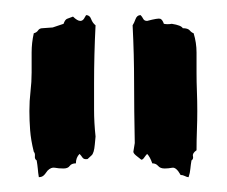

<svg xmlns="http://www.w3.org/2000/svg" viewBox="-20 -783 305 258"><path d="M168.9 -762.7Q170.9 -760.7 172.4 -757.8Q173.8 -754.9 177.7 -754.9Q192.4 -758.8 195.3 -757.8Q198.2 -756.8 200.2 -751Q205.1 -750 210.9 -751Q223.6 -749 225.6 -745.1Q232.4 -745.1 234.9 -742.2Q237.3 -739.3 240.2 -738.3Q244.1 -725.6 244.1 -712.4Q244.1 -699.2 244.1 -685.5Q244.1 -672.9 244.6 -660.2Q245.1 -647.5 245.1 -633.8Q245.1 -621.1 244.6 -607.9Q244.1 -594.7 244.1 -581.1Q238.3 -577.1 239.3 -573.2Q240.2 -569.3 237.3 -567.4Q236.3 -561.5 235.8 -556.2Q235.4 -550.8 233.4 -544.9Q231.4 -544.9 228.5 -546.4Q225.6 -547.9 222.7 -547.9Q216.8 -558.6 211.4 -557.6Q206.1 -556.6 201.2 -556.6Q195.3 -556.6 192.4 -560.1Q189.5 -563.5 184.6 -563.5Q181.6 -572.3 177.7 -576.2Q175.8 -574.2 173.8 -571.3Q171.9 -568.4 169.9 -568.4Q166 -571.3 162.6 -574.2Q159.2 -577.1 159.2 -579.1L161.1 -590.8Q160.2 -635.7 160.2 -670.9Q160.2 -690.4 159.7 -710Q159.2 -729.5 158.2 -749Q160.2 -752 162.1 -757.3Q164.1 -762.7 168.9 -762.7ZM95.7 -762.7Q100.6 -762.7 102.5 -757.3Q104.5 -752 108.4 -749Q107.4 -729.5 106.9 -710Q106.4 -690.4 106.4 -670.9Q106.4 -653.3 106.4 -635.7Q106.4 -618.2 108.4 -599.6L107.4 -588.9Q106.4 -577.1 103 -574.2Q99.6 -571.3 97.7 -569.3Q92.8 -568.4 90.8 -571.3Q88.9 -574.2 86.9 -576.2Q82 -571.3 82 -563.5Q76.2 -563.5 73.7 -560.1Q71.3 -556.6 65.4 -556.6Q58.6 -556.6 53.7 -557.6Q48.8 -558.6 43.9 -553.7Q40 -547.9 37.6 -546.4Q35.2 -544.9 32.2 -544.9Q31.2 -550.8 30.8 -556.2Q30.3 -561.5 29.3 -567.4Q26.4 -569.3 26.9 -573.2Q27.3 -577.1 25.4 -579.1Q21.5 -594.7 20.5 -607.9Q19.5 -621.1 19.5 -633.8Q19.5 -647.5 21 -660.2Q22.5 -672.9 22.5 -685.5Q22.5 -699.2 22.5 -712.4Q22.5 -725.6 25.4 -738.3Q29.3 -739.3 31.2 -742.2Q33.2 -745.1 37.1 -745.1L50.8 -746.1Q59.6 -749 65.4 -751Q67.4 -756.8 70.3 -757.8Q73.2 -758.8 78.1 -760.7Q84 -754.9 87.9 -754.9Q90.8 -754.9 92.8 -757.8Q94.7 -760.7 95.7 -762.7Z"/></svg>

Font: Caesar Dressing
Style: Regular
Weight: 400
Designer: Dathan Boardman
Foundry: Open Window
Version: Version 1.000